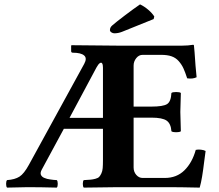

<svg xmlns="http://www.w3.org/2000/svg" viewBox="-20 -853 996 875"><path d="M111.8 -102.1 363.8 -562Q377.9 -587.9 363.3 -600.3Q348.6 -612.8 312 -612.8Q304.2 -612.8 304.2 -620.1V-645L306.2 -647L513.2 -645H811Q836.9 -645 859.9 -648.9Q863.8 -648.9 863.8 -646Q864.7 -642.6 866.7 -615.2L871.1 -553.2Q874 -518.1 876 -501Q858.4 -492.2 833 -496.1Q823.7 -524.9 815.7 -542.2Q807.6 -559.6 794.2 -574.7Q780.8 -589.8 761.7 -596.4Q742.7 -603 714.8 -603H629.9Q612.8 -603 600.8 -587.9Q588.9 -572.8 588.9 -554.2V-367.2H669.9Q722.7 -367.2 741 -378.4Q759.3 -389.6 761.2 -429.2Q765.6 -433.6 782.7 -433.6Q799.8 -433.6 804.2 -429.2Q801.8 -354.5 801.8 -342.8L804.2 -254.9Q799.8 -250.5 782.7 -250.5Q765.6 -250.5 761.2 -254.9Q758.8 -289.6 739.5 -303.2Q720.2 -316.9 669.9 -316.9H588.9V-89.8Q588.9 -69.8 601.1 -55.9Q613.3 -42 629.9 -42H731Q785.2 -42 820.6 -76.9Q856 -111.8 872.1 -169.9Q881.8 -172.4 895.5 -170.9Q909.2 -169.4 917 -165Q914.6 -150.4 910.2 -113.8Q905.8 -77.1 901.1 -48.8Q896.5 -20.5 890.1 2Q799.8 0 752 0H516.1Q410.6 1 361.8 2Q357.4 -2.4 357.4 -15.1Q357.4 -27.8 361.8 -32.2Q382.3 -33.2 392.8 -34.2Q403.3 -35.2 415 -38.3Q426.8 -41.5 431.9 -46.9Q437 -52.2 441.9 -62.5Q446.8 -72.8 448 -86.7Q449.2 -100.6 449.2 -122.1V-266.1H271L169.9 -79.1Q166 -71.8 165.3 -65.9Q164.6 -60.1 166.7 -55.7Q168.9 -51.3 172.6 -47.9Q176.3 -44.4 182.6 -42Q189 -39.6 194.8 -37.8Q200.7 -36.1 209 -35.2L224.1 -33.2Q230.5 -32.7 238.8 -32.2Q243.2 -27.8 243.2 -15.1Q243.2 -2.4 238.8 2Q164.6 0 106 0Q86.4 0 12.2 2Q7.8 -2.4 7.8 -15.1Q7.8 -27.8 12.2 -32.2Q47.9 -34.7 68.6 -47.9Q89.4 -61 111.8 -102.1ZM296.9 -315.9H449.2V-544.9Q449.2 -558.1 445.6 -564Q441.9 -569.8 435.1 -565.4Q428.2 -561 419.9 -545.9ZM618.2 -833Q637.2 -824.2 655.5 -808.6Q673.8 -793 683.1 -777.8L680.2 -766.1L536.1 -708Q519 -701.2 501 -701.2Q494.1 -701.2 487.5 -705.6Q481 -710 481 -715.8Q481 -728 491.2 -736.8Q507.3 -751 548.1 -782Q588.9 -813 618.2 -833Z"/></svg>

Font: Linux Libertine G
Style: Bold
Weight: 700
Designer: Philipp H. Poll
Foundry: Philipp H. Poll
Version: Version 5.0.3